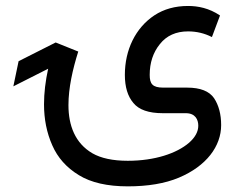

<svg xmlns="http://www.w3.org/2000/svg" viewBox="-20 -394 829 660"><path d="M419.4 246.6C488.3 246.6 546.9 236.8 594.7 216.8C689.9 176.8 740.2 108.4 740.2 36.1C740.2 -1.5 731.9 -32.2 715.8 -56.6C699.2 -80.6 668.5 -92.8 623.5 -92.8H541.5C503.9 -92.8 494.6 -106 494.6 -136.7C494.6 -178.2 506.3 -213.9 529.8 -242.7C552.7 -271.5 585 -286.1 626.5 -286.1C655.3 -286.1 682.6 -279.8 708.5 -266.6L736.3 -340.8C698.7 -366.2 660.2 -373.5 626.5 -373.5C582 -373.5 543.5 -362.8 510.7 -341.3C445.8 -298.3 409.2 -222.7 409.2 -136.7C409.2 -95.2 418.9 -63 438.5 -40C457.5 -16.6 491.2 -4.9 539.6 -4.9H618.7C651.4 -4.9 661.6 17.1 661.6 38.1C661.6 58.6 650.9 78.1 629.9 96.7C587.4 133.3 511.7 158.7 419.4 158.7C367.7 158.7 327.1 149.9 297.4 132.8C238.3 98.1 215.3 37.6 215.3 -32.7C215.3 -91.8 230 -156.7 249 -216.8L171.4 -248L43.9 -183.6L25.9 -97.2L145.5 -157.7C136.2 -115.2 131.3 -74.2 131.3 -35.6C131.3 15.6 140.6 62.5 159.7 105.5C178.2 147.9 208.5 182.1 251 208C293 233.9 349.1 246.6 419.4 246.6Z"/></svg>

Font: Vazirmatn
Style: Regular
Weight: 400
Designer: Saber Rastikerdar
Foundry: Saber Rastikerdar
Version: Version 33.003